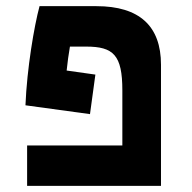

<svg xmlns="http://www.w3.org/2000/svg" viewBox="-20 -606 626 626"><path d="M291 -362.8 197.3 -376C200.2 -403.3 203.6 -429.2 208 -454.1H260.7C350.1 -454.1 378.9 -426.3 378.9 -311.5V-131.8H68.4V0H504.9V-395C504.9 -521 434.6 -585.9 294.4 -585.9H108.9C91.3 -520.5 67.9 -382.8 63 -262.7L273.4 -233.9Z"/></svg>

Font: CaskaydiaCove Nerd Font
Style: Bold
Weight: 700
Designer: Aaron Bell
Foundry: Saja Typeworks
Version: Version 2111.1;Nerd Fonts 2.3.0